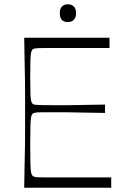

<svg xmlns="http://www.w3.org/2000/svg" viewBox="-20 -876 588 896"><path d="M93 0Q94 -72 95 -118Q96 -164 96.5 -194.5Q97 -225 97 -247.5Q97 -270 97 -293.5Q97 -317 97 -350Q97 -383 97 -406.5Q97 -430 97 -452.5Q97 -475 96.5 -505.5Q96 -536 95 -582Q94 -628 93 -700H491V-652Q471 -652 448 -652Q425 -652 399 -652Q373 -652 346 -652Q319 -652 290 -652Q238 -652 208 -652Q178 -652 163 -651.5Q148 -651 142 -649.5Q136 -648 133 -646Q128 -642 125.5 -632.5Q123 -623 122 -597Q121 -571 121 -518Q121 -466 122 -440Q123 -414 125.5 -404.5Q128 -395 133 -391Q137 -388 145.5 -387Q154 -386 177 -385.5Q200 -385 246 -385Q273 -385 289.5 -385Q306 -385 326 -385.5Q346 -386 379 -386.5Q412 -387 470 -388V-349Q412 -350 379 -350.5Q346 -351 326 -351.5Q306 -352 289.5 -352Q273 -352 246 -352Q200 -352 177 -352Q154 -352 146 -350.5Q138 -349 133 -346Q128 -342 125.5 -331.5Q123 -321 122 -291.5Q121 -262 121 -200Q121 -139 122 -109.5Q123 -80 125.5 -69.5Q128 -59 133 -55Q136 -52 142 -50.5Q148 -49 163 -48.5Q178 -48 208 -48Q238 -48 290 -48Q320 -48 348 -48Q376 -48 402 -48Q428 -48 452.5 -48Q477 -48 499 -48V0ZM297 -773Q259 -773 259 -814Q259 -835 269 -845.5Q279 -856 297 -856Q314 -856 324.5 -845.5Q335 -835 335 -814Q335 -794 324.5 -783.5Q314 -773 297 -773Z"/></svg>

Font: Ojuju Light
Style: Regular
Weight: 300
Designer: Chisaokwu Joboson, Mirko Velimirovic
Foundry: Udi Foundry
Version: Version 1.000